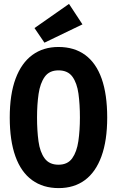

<svg xmlns="http://www.w3.org/2000/svg" viewBox="-20 -950 600 985"><path d="M281 15Q201 15 144.5 -26Q88 -67 59 -148Q30 -229 30 -347Q30 -466 60 -546.5Q90 -627 146 -668Q202 -709 280 -709Q361 -709 417 -668Q473 -627 501.5 -546.5Q530 -466 530 -347Q530 -229 500.5 -148Q471 -67 415.5 -26Q360 15 281 15ZM280 -105Q327 -105 350.5 -138Q374 -171 382 -226Q390 -281 390 -347Q390 -415 382.5 -469.5Q375 -524 351.5 -556.5Q328 -589 280 -589Q233 -589 209.5 -556Q186 -523 178 -468.5Q170 -414 170 -347Q170 -280 177.5 -225Q185 -170 209 -137.5Q233 -105 280 -105ZM208 -731 157 -806 334 -930 403 -825Z"/></svg>

Font: Ubuntu Sans Mono
Style: Regular
Weight: 400
Monospace: yes
Designer: Dalton Maag Ltd
Foundry: Dalton Maag Ltd
Version: Version 1.006